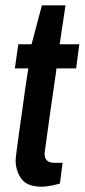

<svg xmlns="http://www.w3.org/2000/svg" viewBox="-20 -693 319 724"><path d="M137 11Q82 11 60.5 -19Q39 -49 39 -89Q39 -95 42.5 -122.5Q46 -150 51.5 -189.5Q57 -229 63 -271Q69 -313 74 -350.5Q79 -388 83 -411.5Q87 -435 87 -435H36L49 -526H99L138 -673H227L205 -526H279L267 -435H193Q193 -435 190 -412Q187 -389 181.5 -353.5Q176 -318 170.5 -278Q165 -238 160 -201.5Q155 -165 151.5 -140.5Q148 -116 148 -114Q148 -79 185 -79H216L206 -1Q193 3 173 7Q153 11 137 11Z"/></svg>

Font: Archivo Narrow SemiBold
Style: Italic
Weight: 600
Italic angle: -8°
Designer: Hector Gatti
Foundry: Omnibus-Type
Version: Version 3.002